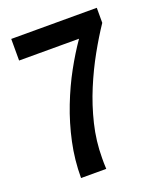

<svg xmlns="http://www.w3.org/2000/svg" viewBox="-129 -769 714 852"><g transform="rotate(-20 228.0 -343.0)"><path d="M106 0Q106 -85 123.5 -166.5Q141 -248 170.5 -324Q200 -400 236 -465.5Q272 -531 309 -584H26V-686H430V-615Q395 -563 359 -498.5Q323 -434 292.5 -361Q262 -288 243 -209.5Q224 -131 224 -51Q224 -37 224 -27.5Q224 -18 225 0Z"/></g></svg>

Font: Archivo Narrow SemiBold
Style: Regular
Weight: 600
Designer: Hector Gatti
Foundry: Omnibus-Type
Version: Version 3.002